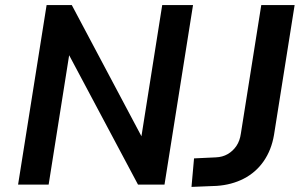

<svg xmlns="http://www.w3.org/2000/svg" viewBox="-20 -725 1196 754"><path d="M51 0 163 -705H262L537 -187H535L617 -705H738L626 0H522L250 -511H252L171 0ZM732 9 742 -103 827 -107Q854 -108 874.5 -120Q895 -132 908.5 -152Q922 -172 926 -201L1006 -705H1137L1056 -195Q1046 -136 1015.5 -92Q985 -48 937.5 -23.5Q890 1 831 5Z"/></svg>

Font: Nunito Sans 7pt SemiCondensed
Style: Bold Italic
Weight: 700
Width: 4
Italic angle: -9°
Designer: Vernon Adams
Foundry: Vernon Adams
Version: Version 3.101;gftools[0.9.27]